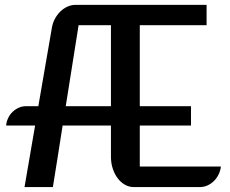

<svg xmlns="http://www.w3.org/2000/svg" viewBox="-20 -760 936 780"><path d="M122.6 -250H4.9Q6.3 -266.1 13.2 -280.5Q20 -294.9 31 -305.4Q42 -315.9 55.9 -322.3Q69.8 -328.6 85.4 -328.6H135.7L190.9 -647.9Q194.3 -668 203.9 -685.1Q213.4 -702.1 226.3 -714.4Q239.3 -726.6 254.9 -733.4Q270.5 -740.2 286.1 -740.2H819.3V-657.7H547.9V-328.6H755.9V-250H547.9V-83.5H877.4Q875.5 -66.4 867.9 -51Q860.4 -35.6 848.9 -24.4Q837.4 -13.2 822.8 -6.6Q808.1 0 792 0H523.4Q503.9 0 487.1 -9.8Q470.2 -19.5 457.8 -36.1Q445.3 -52.7 438 -75.2Q430.7 -97.7 430.7 -123V-250H234.4Q224.6 -186 214.6 -123.5Q204.6 -61 194.8 0H79.6ZM430.7 -328.6V-657.7H299.3L247.1 -328.6Z"/></svg>

Font: Atomic Age
Style: Regular
Weight: 400
Designer: James Grieshaber
Foundry: James Grieshaber
Version: Version 1.008; ttfautohint (v1.4.1) -l 6 -r 46 -G 0 -x 0 -H 